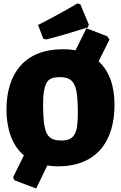

<svg xmlns="http://www.w3.org/2000/svg" viewBox="-20 -941 693 1100"><path d="M636 -340C636 -450 606 -533 545 -590L607 -714L595 -733L475 -779L413 -653C390 -657 366 -659 341 -659C123 -659 17 -522 17 -312C17 -220 42 -112 117 -51L55 75L63 92L187 139L251 7C272 10 293 12 312 12C532 12 636 -130 636 -340ZM330 -136C273 -136 247 -158 236 -213C230 -242 227 -284 227 -339C227 -378 227 -460 264 -486C277 -495 297 -499 323 -499C380 -499 405 -478 417 -422C423 -393 426 -352 426 -297C426 -254 423 -221 418 -198C405 -150 378 -136 330 -136ZM440 -917 423 -921C352 -879 277 -838 198 -798L228 -719L245 -715C316 -733 395 -756 483 -784L489 -800Z"/></svg>

Font: Luna Sans Black
Style: Regular
Weight: 900
Designer: Juan Pablo del Peral
Foundry: Huerta Tipografica
Version: Version 2.001; ttfautohint (v1.5)